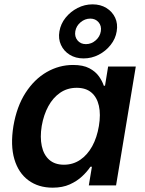

<svg xmlns="http://www.w3.org/2000/svg" viewBox="-20 -844 659 874"><path d="M219.7 10.3Q154.8 10.3 109.4 -23.2Q64 -56.6 45.4 -119.4Q26.9 -182.1 41 -270Q56.2 -359.4 96.2 -421.4Q136.2 -483.4 192.6 -515.9Q249 -548.3 312.5 -548.3Q358.4 -548.3 386.5 -533.4Q414.6 -518.6 430.2 -496.6Q445.8 -474.6 452.6 -453.6H458L472.2 -541H598.1L508.3 0H384.3L398.4 -85H391.6Q377 -63 353.8 -41.3Q330.6 -19.5 297.6 -4.6Q264.6 10.3 219.7 10.3ZM271 -94.2Q312.5 -94.2 345.2 -116.5Q377.9 -138.7 399.7 -178.2Q421.4 -217.8 430.2 -270.5Q439 -323.2 430.2 -362.3Q421.4 -401.4 396 -422.9Q370.6 -444.3 329.1 -444.3Q286.6 -444.3 253.9 -421.9Q221.2 -399.4 200 -360.4Q178.7 -321.3 169.9 -270.5Q161.6 -219.2 170.2 -179.2Q178.7 -139.2 204.1 -116.7Q229.5 -94.2 271 -94.2ZM360.4 -578.1Q324.2 -578.1 297.4 -594.7Q270.5 -611.3 257.6 -639.4Q244.6 -667.5 250.5 -701.2Q256.3 -735.8 278.6 -763.4Q300.8 -791 333 -807.6Q365.2 -824.2 401.4 -824.2Q437.5 -824.2 464.4 -807.6Q491.2 -791 504.2 -763.4Q517.1 -735.8 511.2 -701.2Q505.9 -667.5 483.6 -639.4Q461.4 -611.3 429.2 -594.7Q397 -578.1 360.4 -578.1ZM371.1 -643.1Q396 -643.1 415.5 -660.2Q435.1 -677.2 439 -701.7Q442.9 -726.1 428.7 -742.7Q414.6 -759.3 391.1 -759.3Q366.7 -759.3 346.9 -742.7Q327.1 -726.1 322.8 -701.7Q318.8 -677.2 332.8 -660.2Q346.7 -643.1 371.1 -643.1Z"/></svg>

Font: Inter 17pt SemiBold
Style: Italic
Weight: 600
Italic angle: -9.3988°
Version: Version 4.001;git-66647c0bb